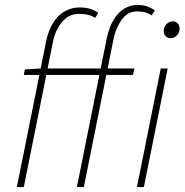

<svg xmlns="http://www.w3.org/2000/svg" viewBox="-20 -754 744 774"><path d="M48 0 166 -588Q176 -635 196 -665Q216 -695 243 -709.5Q270 -724 300 -724Q326 -724 344.5 -718Q363 -712 376 -702L364 -682Q351 -690 336 -694Q321 -698 298 -698Q257 -698 230 -665Q203 -632 194 -588L76 0ZM290 0 410 -598Q420 -645 438.5 -675Q457 -705 481.5 -719.5Q506 -734 534 -734Q558 -734 575 -727.5Q592 -721 604 -712L592 -692Q580 -700 566.5 -704Q553 -708 532 -708Q495 -708 471 -675Q447 -642 438 -598L318 0ZM76 -452 80 -474 145 -478H522L516 -452ZM532 0 628 -478H656L560 0ZM668 -600Q656 -600 648 -608Q640 -616 640 -628Q640 -646 651.5 -657Q663 -668 676 -668Q688 -668 696 -660Q704 -652 704 -638Q704 -622 693 -611Q682 -600 668 -600Z"/></svg>

Font: Source Sans Variable
Style: Italic
Weight: 200
Italic angle: -11°
Designer: Paul D. Hunt
Foundry: Adobe Systems Incorporated
Version: Version 3.006;hotconv 1.0.111;makeotfexe 2.5.65597